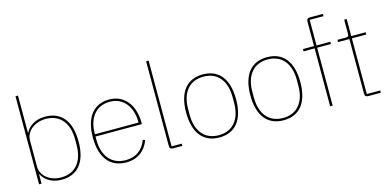

<svg xmlns="http://www.w3.org/2000/svg" viewBox="-70 -1144 3169 1559"><g transform="rotate(-15 1514.5 -364.0)"><path d="M105 0H126V-78H129C150 -34 204 12 293 12C426 12 505 -77 505 -253C505 -429 426 -518 293 -518C204 -518 150 -472 129 -428H126V-740H105ZM293 -7C205 -7 126 -62 126 -143V-363C126 -444 205 -499 293 -499C414 -499 482 -414 482 -277V-229C482 -92 414 -7 293 -7Z M837 12C934 12 1000 -41 1030 -124L1012 -131C981 -49 922 -7 837 -7C717 -7 648 -93 648 -229V-256H1038V-266C1038 -421 955 -518 833 -518C703 -518 625 -426 625 -253C625 -78 705 12 837 12ZM833 -499C942 -499 1015 -412 1015 -279V-275H648V-277C648 -413 715 -499 833 -499Z M1309 0V-19H1224V-740H1203V-29C1203 -9 1212 0 1232 0Z M1619 12C1751 12 1829 -78 1829 -253C1829 -428 1751 -518 1619 -518C1487 -518 1409 -428 1409 -253C1409 -78 1487 12 1619 12ZM1619 -7C1499 -7 1432 -93 1432 -229V-277C1432 -413 1499 -499 1619 -499C1739 -499 1806 -413 1806 -277V-229C1806 -93 1739 -7 1619 -7Z M2159 12C2291 12 2369 -78 2369 -253C2369 -428 2291 -518 2159 -518C2027 -518 1949 -428 1949 -253C1949 -78 2027 12 2159 12ZM2159 -7C2039 -7 1972 -93 1972 -229V-277C1972 -413 2039 -499 2159 -499C2279 -499 2346 -413 2346 -277V-229C2346 -93 2279 -7 2159 -7Z M2552 0H2573V-487H2689V-506H2573V-721H2689V-740H2581C2561 -740 2552 -731 2552 -711V-506H2459V-487H2552Z M2978 0V-19H2865V-487H2986V-506H2865V-650H2844V-531C2844 -513 2839 -506 2821 -506H2749V-487H2844V-29C2844 -9 2853 0 2873 0Z"/></g></svg>

Font: IBM Plex Devanagari Thin
Style: Regular
Weight: 100
Designer: Mike Abbink, Paul van der Laan, Pieter van Rosmalen, Erin McLaughlin
Foundry: Bold Monday
Version: Version 1.0